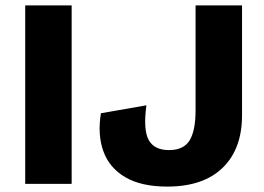

<svg xmlns="http://www.w3.org/2000/svg" viewBox="-20 -680 976 710"><path d="M245 -660V0H73.2V-660ZM875 -660V-253.6Q875 -128.8 803.2 -59.4Q731.4 10 598.8 10Q502.6 10 443.5 -24.6Q384.4 -59.2 362.3 -120.6Q340.2 -182 353.2 -261.2L521.4 -290.6Q509.2 -200.2 529.7 -162.6Q550.2 -125 604.8 -125Q659.2 -125 681.2 -161Q703.2 -197 703.2 -271.8V-660Z"/></svg>

Font: Work Sans
Style: Regular
Weight: 400
Designer: Wei Huang
Foundry: Wei Huang
Version: Version 2.006; ttfautohint (v1.8.1.43-b0c9)